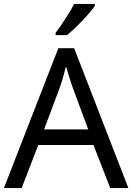

<svg xmlns="http://www.w3.org/2000/svg" viewBox="-20 -964 679 984"><path d="M545 0 459 -221H176L91 0H0L279 -717H360L638 0ZM352 -517Q349 -525 342 -546Q335 -567 328.5 -589.5Q322 -612 318 -624Q313 -604 307.5 -583.5Q302 -563 296.5 -546Q291 -529 287 -517L206 -301H432ZM466 -934Q457 -920 440 -900Q423 -880 402.5 -858.5Q382 -837 361.5 -817.5Q341 -798 323 -784H265V-796Q280 -815 297.5 -841Q315 -867 332 -894.5Q349 -922 360 -944H466Z"/></svg>

Font: Noto Sans Lisu
Style: Regular
Weight: 400
Designer: Monotype Design Team. David Williams.
Foundry: Monotype Imaging Inc.
Version: Version 2.102